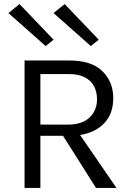

<svg xmlns="http://www.w3.org/2000/svg" viewBox="-20 -926 652 946"><path d="M554 0H453L290.5 -257H179V0H101V-628H320Q430.5 -628 483 -576.5Q538 -524.5 538 -442Q538 -366 493.8 -319.2Q449.5 -272.5 374.5 -261ZM314 -312Q384.5 -312 421.2 -347Q458 -382 458 -437Q458 -473 443.2 -501Q428.5 -529 397.8 -545Q367 -561 320 -561H179V-312ZM205 -699 21.5 -861.5 76 -906 244 -730.5ZM427.5 -699 244 -861.5 298.5 -906 466.5 -730.5Z"/></svg>

Font: Betina Sans
Style: Regular
Weight: 400
Designer: Jonathan Pinhorn (font) & Cristiano Sobral (main changes)
Version: Version 2.001;April 28, 2021;FontCreator 13.0.0.2655 32-bit;